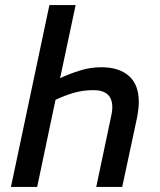

<svg xmlns="http://www.w3.org/2000/svg" viewBox="-20 -734 627 754"><path d="M23 0 174 -714H277L216 -427Q250 -443 292 -456.5Q334 -470 378 -470Q447 -470 486 -436Q525 -402 525 -334Q525 -308 518 -271L460 0H358L414 -266Q417 -278 419 -290.5Q421 -303 421 -313Q421 -380 347 -380Q306 -380 270 -369.5Q234 -359 198 -342L126 0Z"/></svg>

Font: Noto Sans SemiCondensed Medium
Style: Italic
Weight: 500
Width: 4
Italic angle: -12°
Designer: Monotype Design Team
Foundry: Monotype Imaging Inc.
Version: Version 2.013; ttfautohint (v1.8.4.7-5d5b)